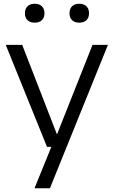

<svg xmlns="http://www.w3.org/2000/svg" viewBox="-20 -781 604 1021"><path d="M472 -542.5H554L245.5 220H163.5L253 0H230L10.5 -542.5H98L283 -66ZM112.5 -710.5Q112.5 -734 126.2 -747.5Q140 -761 164.5 -761Q189 -761 202.8 -747.5Q216.5 -734 216.5 -710.5Q216.5 -687 202.8 -673.8Q189 -660.5 164.5 -660.5Q140 -660.5 126.2 -673.8Q112.5 -687 112.5 -710.5ZM349.5 -710.5Q349.5 -734 363.2 -747.5Q377 -761 401.5 -761Q426 -761 439.8 -747.5Q453.5 -734 453.5 -710.5Q453.5 -687 439.8 -673.8Q426 -660.5 401.5 -660.5Q377 -660.5 363.2 -673.8Q349.5 -687 349.5 -710.5Z"/></svg>

Font: Encode Sans Semi Expanded
Style: Regular
Weight: 400
Width: 6
Designer: Multiple Designers
Foundry: Impallari Type
Version: Version 2.000